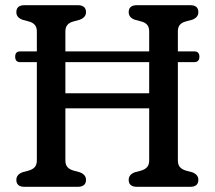

<svg xmlns="http://www.w3.org/2000/svg" viewBox="-20 -720 828 740"><path d="M232 -102Q232 -85 240 -76Q248 -67 263.5 -62.5L287.5 -56Q311.5 -47 311.5 -27Q311.5 0 279.5 0H74.5Q43 0 43 -27Q43 -47 66.5 -56L90.5 -62.5Q106 -67 114 -76Q122 -85 122 -102V-480.5H57.5Q38.5 -480.5 38.5 -501.5Q38.5 -522 58 -522H122V-598.5Q122 -615 114.2 -624Q106.5 -633 92 -637L66.5 -644Q43 -652.5 43 -673Q43 -700 74.5 -700H279.5Q311.5 -700 311.5 -673Q311.5 -653 287.5 -644L262 -637Q247.5 -633 239.8 -624Q232 -615 232 -598.5V-522H555V-598.5Q555 -615 547.5 -624Q540 -633 525.5 -637L499.5 -644Q476 -652.5 476 -673Q476 -700 508 -700H713Q744.5 -700 744.5 -673Q744.5 -653 721 -644L695 -637Q680.5 -633 673 -624Q665.5 -615 665.5 -598.5V-522H728.5Q748.5 -522 748.5 -501.5Q748.5 -480.5 728.5 -480.5H665.5V-102Q665.5 -85 673.5 -76Q681.5 -67 696.5 -62.5L721 -56Q744.5 -47 744.5 -27Q744.5 0 713 0H508Q476 0 476 -27Q476 -47 499.5 -56L524 -62.5Q539 -67 547 -76Q555 -85 555 -102V-302.5H232ZM232 -360.5H555V-480.5H232Z"/></svg>

Font: Fraunces 72pt S100
Style: Regular
Weight: 400
Version: Version 1.000; ttfautohint (v1.8.3)